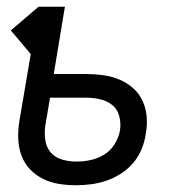

<svg xmlns="http://www.w3.org/2000/svg" viewBox="-20 -540 540 568"><path d="M205 8Q179 8 154 4Q129 0 107 -11Q85 -22 68.5 -39.5Q52 -57 43.5 -80Q35 -103 34 -128.5Q33 -154 37 -180L71 -380L12 -450L94 -520H172L139 -321H236Q261 -321 286 -317.5Q311 -314 333.5 -304.5Q356 -295 374 -279Q392 -263 402 -241Q412 -219 414 -194Q416 -169 411 -143Q408 -121 399 -99Q390 -77 374.5 -58.5Q359 -40 338 -26.5Q317 -13 295 -5.5Q273 2 250 5Q227 8 205 8ZM206 -62Q227 -62 248 -66.5Q269 -71 288 -82.5Q307 -94 319 -113.5Q331 -133 335 -154Q338 -175 333 -195.5Q328 -216 313 -228.5Q298 -241 277.5 -246Q257 -251 236 -251H128L114 -168Q111 -147 114 -125.5Q117 -104 130 -89Q143 -74 163.5 -68Q184 -62 206 -62Z"/></svg>

Font: Iosevka SS04
Style: Italic
Weight: 400
Italic angle: -9°
Monospace: yes
Designer: Belleve Invis
Foundry: Belleve Invis
Version: Version 19.0.0; ttfautohint (v1.8.4)